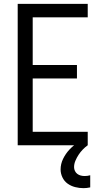

<svg xmlns="http://www.w3.org/2000/svg" viewBox="-20 -755 540 998"><path d="M72 0V-735H436V-665H150V-417H380V-347H150V-70H436V0ZM414 223Q392 223 370.5 217.5Q349 212 331.5 199.5Q314 187 304.5 167Q295 147 295 126Q295 97 308 70.5Q321 44 340.5 23Q360 2 384.5 -13.5Q409 -29 436 -40V0Q422 10 410 22.5Q398 35 388.5 49.5Q379 64 372 80.5Q365 97 365 114Q365 124 369.5 133.5Q374 143 382 149Q390 155 400 157.5Q410 160 420 160Q427 160 434.5 159Q442 158 449 156V219Q440 221 431 222Q422 223 414 223Z"/></svg>

Font: Huly
Style: Regular
Weight: 400
Designer: Belleve Invis
Foundry: Belleve Invis
Version: Version 33.2.5; ttfautohint (v1.8.4)